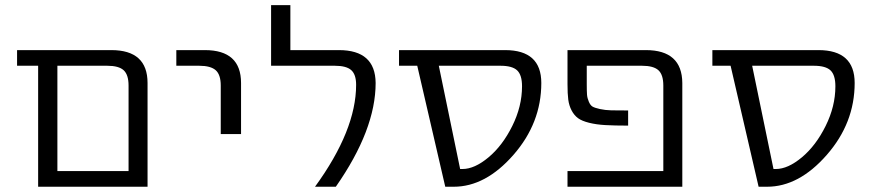

<svg xmlns="http://www.w3.org/2000/svg" viewBox="-20 -710 3314 730"><path d="M468.8 -384.8Q468.8 -425.8 450.2 -442.9Q431.6 -460 387.7 -460H198.2V-59.6H468.8ZM198.2 0H125V-460H44.9V-519.5H403.3Q541 -519.5 541 -394.5V0Z M650.4 -460V-519.5H758.8Q896.5 -519.5 896.5 -394.5V-200.2H819.3V-384.8Q819.3 -425.8 800.3 -442.9Q781.2 -460 737.3 -460Z M1268.6 -519.5Q1407.2 -519.5 1408.2 -394.5Q1408.2 -216.8 1256.8 0H1177.7Q1334 -214.8 1334 -387.7Q1334 -426.8 1315.4 -443.4Q1296.9 -460 1252.9 -460H1010.7V-690.4H1084V-519.5Z M2038.1 -394.5Q2038.1 -242.2 1932.1 -121.1Q1826.2 0 1705.1 0H1672.9L1566.4 -460H1497.1V-519.5H1900.4Q2038.1 -519.5 2038.1 -394.5ZM1648.4 -460 1729.5 -67.4H1738.3Q1784.2 -67.4 1837.4 -111.8Q1890.6 -156.2 1927.7 -231Q1964.8 -305.7 1964.8 -381.8Q1964.8 -424.8 1946.3 -442.4Q1927.7 -460 1882.8 -460Z M2435.5 -519.5Q2573.2 -519.5 2574.2 -394.5V0H2137.7V-59.6H2502V-384.8Q2502 -425.8 2483.4 -442.9Q2464.8 -460 2420.9 -460H2210.9V-389.6Q2210.9 -363.3 2211.9 -350.1Q2212.9 -336.9 2218.8 -323.2Q2224.6 -309.6 2232.9 -304.7Q2241.2 -299.8 2261.2 -295.4Q2281.2 -291 2304.2 -290.5Q2327.1 -290 2368.2 -290V-232.4Q2316.4 -232.4 2281.7 -234.4Q2247.1 -236.3 2219.7 -243.2Q2192.4 -250 2177.7 -260.7Q2163.1 -271.5 2153.3 -290Q2143.6 -308.6 2140.6 -331.1Q2137.7 -353.5 2137.7 -389.6V-519.5Z M3229.5 -394.5Q3229.5 -242.2 3123.5 -121.1Q3017.6 0 2896.5 0H2864.3L2757.8 -460H2688.5V-519.5H3091.8Q3229.5 -519.5 3229.5 -394.5ZM2839.8 -460 2920.9 -67.4H2929.7Q2975.6 -67.4 3028.8 -111.8Q3082 -156.2 3119.1 -231Q3156.2 -305.7 3156.2 -381.8Q3156.2 -424.8 3137.7 -442.4Q3119.1 -460 3074.2 -460Z"/></svg>

Font: Gen Shin Gothic Normal
Style: Regular
Weight: 300
Designer: [Source Han Sans]
Ryoko NISHIZUKA  (kana & ideographs); Paul D. Hunt (Latin, Greek & Cyrillic); Wenlong ZHANG  (bopomofo
Version: Version 1.002.20150607